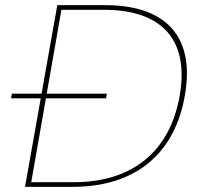

<svg xmlns="http://www.w3.org/2000/svg" viewBox="-20 -724 782 744"><path d="M23 -343H391L394 -361H26ZM387 -704H202L77 0H262C507 0 657 -130 696 -352C736 -574 632 -704 387 -704ZM101 -18 218 -686H383C619 -686 713 -558 676 -352C640 -146 502 -18 266 -18Z"/></svg>

Font: Poppins Devanagari Thin
Style: Italic
Weight: 100
Italic angle: -10°
Designer: Ninad Kale (Devanagari), Jonny Pinhorn (Latin)
Foundry: Indian Type Foundry
Version: 4.005